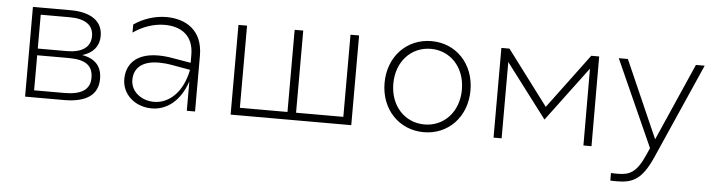

<svg xmlns="http://www.w3.org/2000/svg" viewBox="-45 -727 4121 1113"><g transform="rotate(5 2015.0 -170.5)"><path d="M108 0H334C468 0 532 -50 532 -140C532 -211 496 -255 417 -269C477 -286 514 -327 514 -389C514 -476 443 -522 328 -522H108ZM333 -41H157V-245H341C439 -245 482 -213 482 -142C482 -72 430 -41 333 -41ZM325 -284H157V-481H325C414 -481 464 -449 464 -383C464 -318 414 -284 325 -284Z M1049 0H1097V-325C1097 -472 999 -531 884 -531C819 -531 750 -509 696 -471V-424C750 -463 818 -485 878 -485C973 -485 1047 -439 1047 -325V-279L947 -296C914 -302 885 -305 858 -305C726 -305 672 -237 672 -151C672 -64 746 4 845 4C927 4 1008 -49 1049 -171ZM719 -151C719 -219 765 -264 864 -264C886 -264 912 -262 940 -257L1047 -238C1019 -97 935 -35 855 -35C781 -35 719 -83 719 -151Z M1304 0H2006V-522H1956V-44H1681V-522H1631V-44H1354V-522H1304Z M2428 4C2570 4 2677 -106 2677 -261C2677 -416 2570 -526 2428 -526C2285 -526 2177 -416 2177 -261C2177 -106 2285 4 2428 4ZM2428 -41C2315 -41 2228 -130 2228 -261C2228 -392 2315 -481 2428 -481C2540 -481 2627 -392 2627 -261C2627 -130 2540 -41 2428 -41Z M2834 0H2881V-444L3119 -130L3356 -447L3357 0H3404L3403 -522H3357L3120 -204L2881 -522H2834Z M3530 145V189C3543 190 3555 190 3567 190C3658 190 3713 167 3773 31L4017 -522H3966L3768 -72L3570 -522H3517L3743 -18L3727 18C3679 128 3639 146 3569 146C3557 146 3544 146 3530 145Z"/></g></svg>

Font: Chess Sans Light
Style: Regular
Weight: 300
Designer: Wolf Bōese
Foundry: Wolf Bōese
Version: Version 7.223;Glyphs 3.3 (3306)